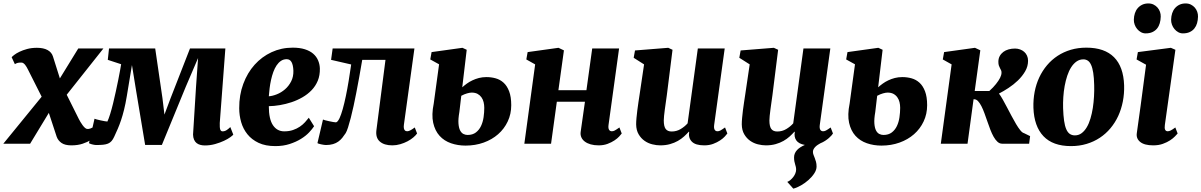

<svg xmlns="http://www.w3.org/2000/svg" viewBox="-68 -851 7115 1137"><path d="M221.2 -182.6 110.4 0H-48.3L178.7 -278.3L97.2 -439.9Q93.8 -446.8 89.6 -454.1Q85.4 -461.4 80.6 -467.3Q75.7 -473.1 70.3 -476.8Q64.9 -480.5 59.1 -480.5Q44.9 -480.5 37.4 -478.8Q29.8 -477.1 20 -471.2L1 -512.2Q4.4 -516.6 16.4 -525.9Q28.3 -535.2 47.4 -544.4Q66.4 -553.7 92.5 -560.8Q118.7 -567.9 150.4 -567.9Q189.5 -567.9 213.6 -554.7Q237.8 -541.5 245.6 -516.6L286.6 -386.7L395.5 -564H544.4L327.1 -290L398.9 -146Q402.3 -139.2 408.2 -129.2Q414.1 -119.1 420.9 -109.9Q427.7 -100.6 435.1 -94Q442.4 -87.4 448.7 -87.4Q452.6 -87.4 457 -87.6Q461.4 -87.9 466.8 -89.8Q472.2 -91.8 479.2 -95.5Q486.3 -99.1 496.1 -106L518.1 -64.9Q514.6 -59.6 502.9 -47.4Q491.2 -35.2 470.9 -22.5Q450.7 -9.8 421.6 0Q392.6 9.8 354.5 9.8Q316.9 9.8 296.4 -4.4Q275.9 -18.6 267.6 -41.5Z M1233.4 -122.6Q1232.4 -94.7 1236.3 -84Q1240.2 -73.2 1250 -73.2Q1263.7 -73.2 1275.6 -81.5Q1287.6 -89.8 1295.9 -98.6L1313.5 -53.7Q1310.5 -49.3 1295.9 -38.6Q1281.2 -27.8 1258.3 -17.1Q1235.4 -6.3 1206.1 2Q1176.8 10.3 1145 10.3Q1130.4 10.3 1117.7 6.8Q1105 3.4 1095.7 -4.2Q1086.4 -11.7 1081.1 -24.2Q1075.7 -36.6 1075.2 -54.2L1092.8 -336.4L1105 -507.3L1032.2 -337.4L890.6 7.3H791.5L738.3 -312L713.4 -465.8L683.1 -282.7Q675.3 -235.8 666.7 -201.4Q658.2 -167 648.9 -139.4Q639.6 -111.8 629.6 -88.6Q619.6 -65.4 608.4 -41.5Q601.1 -25.4 592.5 -15.6Q584 -5.9 571.8 -0.7Q559.6 4.4 542.5 6.1Q525.4 7.8 501 7.8Q496.6 7.8 489.7 6.6Q482.9 5.4 476.3 3.7Q469.7 2 464.6 -0.2Q459.5 -2.4 459 -3.9L491.7 -147.9Q493.7 -146.5 504.2 -143.8Q514.6 -141.1 527.6 -138.2Q540.5 -135.3 552.2 -133.3Q564 -131.3 567.9 -131.3Q575.7 -147.5 584.5 -176Q593.3 -204.6 601.6 -238.5Q609.9 -272.5 617.7 -308.6Q625.5 -344.7 632.1 -377Q638.7 -409.2 643.1 -434.3Q647.5 -459.5 649.4 -470.7L570.3 -496.6L577.6 -564H851.1L894 -270L905.8 -172.4L942.4 -270L1057.1 -564H1266.6Z M1348.6 -210Q1348.1 -288.1 1372.6 -354Q1397 -419.9 1439.7 -467.5Q1482.4 -515.1 1540.3 -542Q1598.1 -568.8 1665.5 -568.8Q1707 -568.8 1737.1 -559.3Q1767.1 -549.8 1786.4 -533.2Q1805.7 -516.6 1815.4 -494.1Q1825.2 -471.7 1826.2 -445.8Q1827.1 -405.3 1814 -373.3Q1800.8 -341.3 1777.3 -316.9Q1753.9 -292.5 1722.9 -274.7Q1691.9 -256.8 1658 -245.6Q1624 -234.4 1589.4 -228.5Q1554.7 -222.7 1523.9 -222.2Q1523.9 -146 1548.3 -109.6Q1572.8 -73.2 1615.2 -73.2Q1644.5 -73.2 1667.2 -81.1Q1689.9 -88.9 1707.5 -100.8Q1725.1 -112.8 1738 -127Q1751 -141.1 1760.7 -153.8L1792 -103.5Q1781.7 -87.4 1762.5 -66.9Q1743.2 -46.4 1714.4 -28.6Q1685.5 -10.7 1647.5 1.7Q1609.4 14.2 1562.5 14.2Q1503.9 14.2 1463.1 -5.1Q1422.4 -24.4 1397 -56.2Q1371.6 -87.9 1360.1 -127.9Q1348.6 -168 1348.6 -210ZM1523.9 -280.8Q1545.4 -282.2 1571.3 -292.5Q1597.2 -302.7 1619.4 -321.8Q1641.6 -340.8 1656 -368.7Q1670.4 -396.5 1669.4 -432.6Q1668 -466.3 1658.4 -483.4Q1648.9 -500.5 1629.4 -500.5Q1610.8 -500.5 1595.9 -490.5Q1581.1 -480.5 1569.8 -463.6Q1558.6 -446.8 1550.5 -424.6Q1542.5 -402.3 1537.1 -377.9Q1531.7 -353.5 1528.6 -328.4Q1525.4 -303.2 1523.9 -280.8Z M2255.4 9.8Q2207 9.8 2181.2 -12.9Q2155.3 -35.6 2161.1 -80.6L2214.8 -496.6H2077.1Q2059.1 -389.2 2041.5 -299.8Q2034.2 -261.7 2025.9 -223.6Q2017.6 -185.5 2009.3 -153.3Q2001 -121.1 1993.2 -96.9Q1985.4 -72.8 1979 -62.5Q1969.2 -47.9 1959 -34.9Q1948.7 -22 1935.3 -12.5Q1921.9 -2.9 1904.1 2.4Q1886.2 7.8 1861.8 7.8Q1857.4 7.8 1849.4 6.6Q1841.3 5.4 1833.3 3.7Q1825.2 2 1818.8 -0.2Q1812.5 -2.4 1812 -3.9L1844.7 -143.1Q1846.7 -141.6 1857.2 -138.9Q1867.7 -136.2 1880.6 -133.3Q1893.6 -130.4 1905.3 -128.4Q1917 -126.5 1920.9 -126.5Q1930.7 -126.5 1942.9 -151.4Q1952.1 -171.4 1961.7 -205.3Q1971.2 -239.3 1980 -281.5Q1988.8 -323.7 1996.8 -372.1Q2004.9 -420.4 2011.7 -469.2L1892.6 -496.6L1901.9 -564H2386.2L2323.7 -111.3Q2322.3 -99.1 2323.7 -91.8Q2325.2 -84.5 2328.4 -80.3Q2331.5 -76.2 2335.7 -75Q2339.8 -73.7 2343.3 -73.7Q2350.6 -73.7 2360.8 -78.6Q2371.1 -83.5 2388.2 -96.2L2401.9 -60.5Q2394 -49.3 2379.4 -36.9Q2364.7 -24.4 2345.2 -14.2Q2325.7 -3.9 2302.5 2.9Q2279.3 9.8 2255.4 9.8Z M2532.2 -470.2 2480 -499 2487.8 -542.5 2670.4 -567.9 2695.8 -556.2 2669.4 -334Q2681.2 -344.7 2696.3 -355.7Q2711.4 -366.7 2729.5 -375.2Q2747.6 -383.8 2768.3 -389.2Q2789.1 -394.5 2812.5 -394.5Q2840.8 -394.5 2867.2 -387.2Q2893.6 -379.9 2914.1 -361.3Q2934.6 -342.8 2947 -310.3Q2959.5 -277.8 2959.5 -228Q2959.5 -175.8 2938.7 -131.8Q2918 -87.9 2881.8 -56.2Q2845.7 -24.4 2796.1 -6.6Q2746.6 11.2 2689 11.2Q2643.1 11.2 2602.8 -2.7Q2562.5 -16.6 2535.2 -46.6Q2507.8 -76.7 2497.3 -123.8Q2486.8 -170.9 2500.5 -237.8ZM2725.1 -302.7Q2714.8 -302.7 2698.2 -298.1Q2681.6 -293.5 2663.6 -283.7L2652.3 -187.5Q2645 -146.5 2647 -120.1Q2648.9 -93.8 2656.7 -78.6Q2664.6 -63.5 2676.5 -57.6Q2688.5 -51.8 2700.7 -51.8Q2731 -51.8 2750.2 -66.7Q2769.5 -81.5 2780.5 -104.7Q2791.5 -127.9 2795.7 -156.5Q2799.8 -185.1 2799.8 -212.4Q2799.8 -230 2795.9 -246.1Q2792 -262.2 2783 -274.9Q2773.9 -287.6 2759.8 -295.2Q2745.6 -302.7 2725.1 -302.7Z M3101.1 -469.7 3048.8 -499 3056.6 -542.5 3239.3 -567.9 3271.5 -552.7 3238.8 -316.9H3404.8L3439 -564H3598.1L3535.6 -110.8Q3533.2 -91.8 3538.6 -82.8Q3543.9 -73.7 3555.2 -73.7Q3559.6 -73.7 3563.5 -74.7Q3567.4 -75.7 3572.3 -78.1Q3577.1 -80.6 3583.7 -85Q3590.3 -89.4 3600.1 -96.2L3613.8 -60.5Q3609.9 -54.7 3599.1 -43Q3588.4 -31.2 3570.8 -19.5Q3553.2 -7.8 3529.8 1Q3506.3 9.8 3477.1 9.8Q3450.7 9.8 3429.9 3.9Q3409.2 -2 3395.3 -12.5Q3381.3 -22.9 3374.8 -37.6Q3368.2 -52.2 3370.6 -69.8L3396 -248.5H3229.5L3195.3 0H3037.1Z M3699.2 -114.7Q3699.2 -131.8 3701.2 -153.1Q3703.1 -174.3 3706.1 -197.5Q3709 -220.7 3712.6 -244.6Q3716.3 -268.6 3719.7 -291.5L3746.1 -469.7L3684.6 -508.8L3692.4 -552.2L3889.2 -567.9L3914.6 -556.2L3880.9 -287.6Q3877.9 -266.1 3874.8 -244.1Q3871.6 -222.2 3868.9 -201.9Q3866.2 -181.6 3864.5 -165Q3862.8 -148.4 3862.8 -137.7Q3862.8 -102.5 3874 -87.4Q3885.3 -72.3 3909.2 -72.3Q3938.5 -72.3 3962.6 -86.7Q3986.8 -101.1 4003.9 -120.6L4064.5 -564H4223.6L4161.1 -110.8Q4158.7 -91.8 4164.1 -82.8Q4169.4 -73.7 4180.7 -73.7Q4185.1 -73.7 4189 -74.7Q4192.9 -75.7 4197.8 -78.1Q4202.6 -80.6 4209.2 -85Q4215.8 -89.4 4225.6 -96.2L4239.3 -60.5Q4235.4 -54.7 4224.6 -43Q4213.9 -31.2 4196.3 -19.5Q4178.7 -7.8 4155.3 1Q4131.8 9.8 4102.5 9.8Q4050.3 9.8 4028.8 -12.5Q4007.3 -34.7 4013.2 -69.8L4011.2 -71.3Q3998.5 -57.1 3982.7 -42.7Q3966.8 -28.3 3946.3 -16.6Q3925.8 -4.9 3899.9 2.4Q3874 9.8 3841.8 9.8Q3819.8 9.8 3794.9 3.7Q3770 -2.4 3749 -17.1Q3728 -31.7 3713.9 -55.7Q3699.7 -79.6 3699.2 -114.7Z M4324.7 -114.7Q4324.7 -131.8 4326.7 -153.1Q4328.6 -174.3 4331.5 -197.5Q4334.5 -220.7 4338.1 -244.6Q4341.8 -268.6 4345.2 -291.5L4371.6 -469.7L4310.1 -508.8L4317.9 -552.2L4514.6 -567.9L4540 -556.2L4506.3 -287.6Q4503.4 -266.1 4500.2 -244.1Q4497.1 -222.2 4494.4 -201.9Q4491.7 -181.6 4490 -165Q4488.3 -148.4 4488.3 -137.7Q4488.3 -102.5 4499.5 -87.4Q4510.7 -72.3 4534.7 -72.3Q4564 -72.3 4588.1 -86.7Q4612.3 -101.1 4629.4 -120.6L4689.9 -564H4849.1L4786.6 -110.8Q4784.2 -91.8 4789.6 -82.8Q4794.9 -73.7 4806.2 -73.7Q4810.5 -73.7 4814.5 -74.7Q4818.4 -75.7 4823.2 -78.1Q4828.1 -80.6 4834.7 -85Q4841.3 -89.4 4851.1 -96.2L4864.7 -60.5Q4862.3 -56.2 4856.2 -49.1Q4850.1 -42 4840.6 -33.7Q4831.1 -25.4 4818.4 -17.1Q4805.7 -8.8 4790 -2.4Q4782.7 1.5 4774.9 6.6Q4767.1 11.7 4760.7 18.1Q4754.4 24.4 4750.2 32Q4746.1 39.6 4746.1 48.3Q4746.1 57.1 4749.5 65.9Q4752.9 74.7 4756.8 84.7Q4760.7 94.7 4764.2 106.9Q4767.6 119.1 4767.6 135.3Q4767.6 154.8 4754.2 175.5Q4740.7 196.3 4720.2 214.6Q4699.7 232.9 4675.5 246.8Q4651.4 260.7 4629.9 266.1L4594.2 226.1Q4603.5 222.7 4612.8 214.8Q4622.1 207 4629.6 197.3Q4637.2 187.5 4641.8 176Q4646.5 164.6 4646.5 153.3Q4646.5 143.6 4644.5 136.2Q4642.6 128.9 4640.4 121.3Q4638.2 113.8 4636.2 104.2Q4634.3 94.7 4634.3 81.1Q4634.3 67.9 4639.2 56.9Q4644 45.9 4652.6 36.9Q4661.1 27.8 4672.9 20.5Q4684.6 13.2 4698.2 7.3Q4662.1 1 4647.7 -19.5Q4633.3 -40 4638.7 -69.8L4636.7 -71.3Q4624 -57.1 4608.2 -42.7Q4592.3 -28.3 4571.8 -16.6Q4551.3 -4.9 4525.4 2.4Q4499.5 9.8 4467.3 9.8Q4445.3 9.8 4420.4 3.7Q4395.5 -2.4 4374.5 -17.1Q4353.5 -31.7 4339.4 -55.7Q4325.2 -79.6 4324.7 -114.7Z M4995.1 -470.2 4942.9 -499 4950.7 -542.5 5133.3 -567.9 5158.7 -556.2 5132.3 -334Q5144 -344.7 5159.2 -355.7Q5174.3 -366.7 5192.4 -375.2Q5210.4 -383.8 5231.2 -389.2Q5252 -394.5 5275.4 -394.5Q5303.7 -394.5 5330.1 -387.2Q5356.4 -379.9 5377 -361.3Q5397.5 -342.8 5409.9 -310.3Q5422.4 -277.8 5422.4 -228Q5422.4 -175.8 5401.6 -131.8Q5380.9 -87.9 5344.7 -56.2Q5308.6 -24.4 5259 -6.6Q5209.5 11.2 5151.9 11.2Q5106 11.2 5065.7 -2.7Q5025.4 -16.6 4998 -46.6Q4970.7 -76.7 4960.2 -123.8Q4949.7 -170.9 4963.4 -237.8ZM5188 -302.7Q5177.7 -302.7 5161.1 -298.1Q5144.5 -293.5 5126.5 -283.7L5115.2 -187.5Q5107.9 -146.5 5109.9 -120.1Q5111.8 -93.8 5119.6 -78.6Q5127.4 -63.5 5139.4 -57.6Q5151.4 -51.8 5163.6 -51.8Q5193.8 -51.8 5213.1 -66.7Q5232.4 -81.5 5243.4 -104.7Q5254.4 -127.9 5258.5 -156.5Q5262.7 -185.1 5262.7 -212.4Q5262.7 -230 5258.8 -246.1Q5254.9 -262.2 5245.8 -274.9Q5236.8 -287.6 5222.7 -295.2Q5208.5 -302.7 5188 -302.7Z M5567.4 -469.7 5515.1 -499 5522.9 -542.5 5705.6 -567.9 5737.3 -553.2 5704.1 -312H5790.5Q5802.7 -322.8 5812.5 -333.3Q5822.3 -343.8 5830.1 -353.5Q5862.3 -393.6 5862.8 -419.4Q5863.3 -428.2 5860.4 -434.6Q5857.4 -440.9 5853.8 -447.5Q5850.1 -454.1 5847.2 -462.6Q5844.2 -471.2 5844.2 -484.9Q5844.2 -504.4 5852.3 -519Q5860.4 -533.7 5873.8 -543.7Q5887.2 -553.7 5905 -558.6Q5922.9 -563.5 5942.9 -563.5Q5958.5 -563.5 5972.7 -558.3Q5986.8 -553.2 5997.3 -543.9Q6007.8 -534.7 6013.9 -521.2Q6020 -507.8 6020 -491.2Q6020 -458 6002.9 -428.7Q5985.8 -399.4 5960 -374.5Q5934.1 -349.6 5903.8 -329.8Q5873.5 -310.1 5847.7 -296.9Q5857.9 -283.7 5870.1 -262Q5882.3 -240.2 5895.5 -215.1Q5908.7 -189.9 5922.4 -164.1Q5936 -138.2 5949 -116.5Q5961.9 -94.7 5973.9 -79.8Q5985.8 -64.9 5996.1 -62.5L6032.2 -44.9L6026.4 0H5866.7Q5851.6 0 5839.1 -11.2Q5826.7 -22.5 5816.2 -41Q5805.7 -59.6 5796.6 -83.3Q5787.6 -106.9 5779.1 -131.6Q5770.5 -156.2 5762 -179.9Q5753.4 -203.6 5743.9 -222.2Q5734.4 -240.7 5723.9 -252Q5713.4 -263.2 5700.7 -263.2H5697.3L5661.6 0H5503.4Z M6297.4 -49.3Q6319.8 -49.3 6337.2 -62.3Q6354.5 -75.2 6367.7 -97.4Q6380.9 -119.6 6389.6 -149.2Q6398.4 -178.7 6403.6 -211.9Q6408.7 -245.1 6410.6 -279.8Q6412.6 -314.5 6411.6 -347.2Q6410.6 -390.6 6406 -419.9Q6401.4 -449.2 6393.3 -466.8Q6385.3 -484.4 6373.8 -491.9Q6362.3 -499.5 6347.7 -499.5Q6325.2 -499.5 6307.1 -486.8Q6289.1 -474.1 6275.4 -452.6Q6261.7 -431.2 6252.2 -402.6Q6242.7 -374 6236.8 -341.8Q6231 -309.6 6228.8 -275.9Q6226.6 -242.2 6227.5 -210.4Q6229 -166.5 6233.4 -136Q6237.8 -105.5 6246.1 -86.2Q6254.4 -66.9 6267.1 -58.1Q6279.8 -49.3 6297.4 -49.3ZM6051.8 -212.4Q6050.3 -261.7 6059.1 -307.4Q6067.9 -353 6086.4 -392.6Q6105 -432.1 6132.3 -464.6Q6159.7 -497.1 6195.1 -520.3Q6230.5 -543.5 6273.2 -556.2Q6315.9 -568.8 6365.2 -568.8Q6472.7 -568.8 6529.1 -512.2Q6585.4 -455.6 6588.9 -345.2Q6590.3 -295.9 6581.3 -250Q6572.3 -204.1 6554 -164.3Q6535.6 -124.5 6508.1 -91.6Q6480.5 -58.6 6445.1 -35.2Q6409.7 -11.7 6366.7 1.2Q6323.7 14.2 6274.4 14.2Q6167 14.2 6111.3 -44.4Q6055.7 -103 6051.8 -212.4Z M6716.3 -653.3Q6701.7 -653.3 6688.7 -660.4Q6675.8 -667.5 6666.3 -679Q6656.7 -690.4 6651.4 -705.1Q6646 -719.7 6646.5 -734.9Q6647 -754.9 6652.6 -772.2Q6658.2 -789.6 6669.2 -802.5Q6680.2 -815.4 6696 -823Q6711.9 -830.6 6732.4 -830.6Q6750 -830.6 6763.7 -823.7Q6777.3 -816.9 6786.9 -805.9Q6796.4 -794.9 6801.3 -780.8Q6806.2 -766.6 6805.7 -752Q6805.2 -731.4 6800 -713.6Q6794.9 -695.8 6784.2 -682.4Q6773.4 -668.9 6756.6 -661.1Q6739.7 -653.3 6716.3 -653.3ZM6937 -653.3Q6922.4 -653.3 6909.4 -660.4Q6896.5 -667.5 6887 -679Q6877.4 -690.4 6872.1 -705.1Q6866.7 -719.7 6867.2 -734.9Q6867.7 -754.9 6873.3 -772.2Q6878.9 -789.6 6889.9 -802.5Q6900.9 -815.4 6916.7 -823Q6932.6 -830.6 6953.1 -830.6Q6970.7 -830.6 6984.4 -823.7Q6998 -816.9 7007.6 -805.9Q7017.1 -794.9 7022 -780.8Q7026.9 -766.6 7026.4 -752Q7025.9 -731.4 7020.8 -713.6Q7015.6 -695.8 7004.9 -682.4Q6994.1 -668.9 6977.3 -661.1Q6960.4 -653.3 6937 -653.3ZM6664.1 -63Q6672.9 -121.6 6686.5 -223.9Q6700.2 -326.2 6718.8 -467.8L6662.6 -499L6670.4 -542.5L6865.7 -567.9L6892.6 -556.2L6830.1 -110.8Q6824.7 -73.7 6847.2 -73.7Q6855.5 -73.7 6865.2 -78.6Q6875 -83.5 6892.1 -96.2L6905.8 -60.5Q6901.4 -55.2 6890.1 -43.5Q6878.9 -31.7 6861.1 -20Q6843.3 -8.3 6818.4 0.7Q6793.5 9.8 6761.2 9.8Q6709 9.8 6684.1 -10.5Q6659.2 -30.8 6664.1 -63Z"/></svg>

Font: Merriweather UltraBold
Style: Italic
Weight: 900
Italic angle: -7°
Designer: Eben Sorkin ( eben@eyebytes.com )
Foundry: Eben Sorkin ( eben@eyebytes.com )
Version: Version 1.52; ttfautohint (v1.4.1)